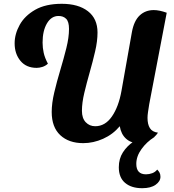

<svg xmlns="http://www.w3.org/2000/svg" viewBox="-20 -732 913 1010"><path d="M418 21Q342 21 297 -21Q252 -63 252 -143Q252 -189 265.5 -246Q279 -303 297 -363Q315 -423 329 -479Q343 -535 343 -580Q343 -618 328 -633Q313 -648 288 -648Q250 -648 227 -609Q204 -570 204 -508Q204 -480 210 -453.5Q216 -427 232 -397Q219 -385 203 -380Q187 -375 173 -375Q118 -375 87.5 -412Q57 -449 57 -504Q57 -553 83.5 -601Q110 -649 165 -680.5Q220 -712 305 -712Q392 -712 442.5 -673Q493 -634 493 -561Q493 -516 480.5 -462Q468 -408 452 -352Q436 -296 423.5 -243.5Q411 -191 411 -149Q411 -110 431 -89Q451 -68 481 -68Q533 -68 568.5 -119Q604 -170 619 -254L674 -564Q685 -623 715 -651Q745 -679 789 -679Q818 -679 857 -665L765 -184Q761 -159 758.5 -142Q756 -125 756 -112Q756 -78 768.5 -58Q781 -38 811 -34Q794 -8 765 6.5Q736 21 707 21Q669 21 643 -2.5Q617 -26 610 -68Q574 -25 522.5 -2Q471 21 418 21ZM728 258Q671 258 638 230Q605 202 605 148Q605 103 626.5 69.5Q648 36 682 13Q716 -10 753 -22L792 -17V-11Q752 14 724.5 52Q697 90 697 130Q697 185 748 185Q765 185 781 179Q797 173 807 160Q815 168 819.5 176.5Q824 185 824 198Q824 222 798.5 240Q773 258 728 258Z"/></svg>

Font: Sansita Swashed SemiBold
Style: Regular
Weight: 600
Designer: Pablo Cosgaya
Foundry: Omnibus-Type
Version: Version 1.003; ttfautohint (v1.8.3)